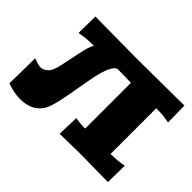

<svg xmlns="http://www.w3.org/2000/svg" viewBox="-129 -825 1068 1068"><g transform="rotate(45 405.0 -290.5)"><path d="M790 -601.1 792 -470.2 768.1 -474.1Q736.8 -480 689.9 -480V-120.1Q736.8 -120.1 768.1 -126L792 -129.9L790 1L569.8 -2L410.2 1L414.1 -126L438 -123Q459 -120.1 490.2 -120.1V-480Q488.8 -480 449.7 -481Q410.6 -481.9 389.2 -481.9Q367.2 -481.9 350.1 -445.8Q333 -409.7 321.8 -353.5Q310.5 -297.4 301 -238.8Q291.5 -180.2 279.1 -125.7Q266.6 -71.3 252.9 -47.9Q212.4 20 119.1 20Q68.8 20 14.2 0L17.1 -200.2Q22 -198.7 31.7 -195.1Q41.5 -191.4 46.9 -189.7Q52.2 -188 59.8 -186.5Q67.4 -185.1 73.2 -185.1Q97.7 -185.1 120.1 -209Q135.7 -226.1 147.2 -279.3Q158.7 -332.5 170.7 -392.6Q182.6 -452.6 198.2 -480Q141.6 -480 111.8 -474.1L87.9 -470.2L89.8 -601.1L419.9 -598.1Z"/></g></svg>

Font: Zantroke
Style: Regular
Weight: 500
Foundry: gluk
Version: Version 0.36